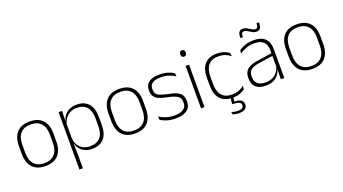

<svg xmlns="http://www.w3.org/2000/svg" viewBox="-63 -1269 3695 2070"><g transform="rotate(-20 1784.5 -234.5)"><path d="M253 12Q155.5 12 105.2 -43Q55 -98 55 -201V-286.5Q55 -389.5 105.5 -444Q156 -498.5 253 -498.5Q350 -498.5 400.8 -444Q451.5 -389.5 451.5 -286.5V-201Q451.5 -98 400.8 -43Q350 12 253 12ZM253 -21.5Q330 -21.5 370.8 -67.2Q411.5 -113 411.5 -199.5V-288Q411.5 -374 371 -419.5Q330.5 -465 253 -465Q175.5 -465 135 -419.5Q94.5 -374 94.5 -288V-199.5Q94.5 -113 135 -67.2Q175.5 -21.5 253 -21.5Z M788.5 10Q740 10 702.5 -8.8Q665 -27.5 642.5 -61.5Q620 -95.5 617.5 -141H604.5L620 -177.5Q622.5 -126.5 644.5 -92.2Q666.5 -58 702 -41Q737.5 -24 780.5 -24Q854.5 -24 894 -68.2Q933.5 -112.5 933.5 -197V-289.5Q933.5 -374 894.2 -418.5Q855 -463 779.5 -463Q736.5 -463 702.8 -445.2Q669 -427.5 647.2 -396Q625.5 -364.5 618 -322.5L605 -354H617Q622.5 -393.5 644.2 -425.8Q666 -458 702.8 -477.2Q739.5 -496.5 790.5 -496.5Q879.5 -496.5 926.2 -442.8Q973 -389 973 -287.5V-199Q973 -97 925.8 -43.5Q878.5 10 788.5 10ZM621.5 172H582V-486.5H621.5L619 -361L620 -346V-138.5L619 -128L621.5 4.5Z M1281 12Q1183.5 12 1133.2 -43Q1083 -98 1083 -201V-286.5Q1083 -389.5 1133.5 -444Q1184 -498.5 1281 -498.5Q1378 -498.5 1428.8 -444Q1479.5 -389.5 1479.5 -286.5V-201Q1479.5 -98 1428.8 -43Q1378 12 1281 12ZM1281 -21.5Q1358 -21.5 1398.8 -67.2Q1439.5 -113 1439.5 -199.5V-288Q1439.5 -374 1399 -419.5Q1358.5 -465 1281 -465Q1203.5 -465 1163 -419.5Q1122.5 -374 1122.5 -288V-199.5Q1122.5 -113 1163 -67.2Q1203.5 -21.5 1281 -21.5Z M1748.5 10Q1690 10 1647.5 -4.2Q1605 -18.5 1578 -35L1573 -74.5Q1609 -53.5 1651 -39Q1693 -24.5 1748 -24.5Q1812.5 -24.5 1848 -48.5Q1883.5 -72.5 1883.5 -119V-127Q1883.5 -157 1871.5 -176.8Q1859.5 -196.5 1828.5 -210.5Q1797.5 -224.5 1740 -236Q1678.5 -248 1643 -264.5Q1607.5 -281 1592.5 -306.8Q1577.5 -332.5 1577.5 -371.5V-376Q1577.5 -434 1618.5 -465Q1659.5 -496 1742 -496Q1798.5 -496 1839 -482.2Q1879.5 -468.5 1904.5 -451L1909 -414Q1877.5 -435 1837.2 -448.8Q1797 -462.5 1744 -462.5Q1700 -462.5 1672 -452Q1644 -441.5 1630.5 -422.2Q1617 -403 1617 -376V-371.5Q1617 -340.5 1629.2 -321.2Q1641.5 -302 1672.2 -289.8Q1703 -277.5 1756.5 -266.5Q1820 -254.5 1856.2 -237.5Q1892.5 -220.5 1907.5 -194.2Q1922.5 -168 1922.5 -128.5V-118.5Q1922.5 -55.5 1877.2 -22.8Q1832 10 1748.5 10Z M2079 0H2039.5V-486.5H2079ZM2059.5 -585.5Q2044 -585.5 2036.2 -594.5Q2028.5 -603.5 2028.5 -620.5V-624.5Q2028.5 -641 2036.2 -650Q2044 -659 2059.5 -659Q2074.5 -659 2082.2 -650Q2090 -641 2090 -624.5V-620.5Q2090 -603 2082.2 -594.2Q2074.5 -585.5 2059.5 -585.5Z M2401.5 10Q2306.5 10 2259 -44.2Q2211.5 -98.5 2211.5 -199.5V-287.5Q2211.5 -388.5 2259 -442.5Q2306.5 -496.5 2401.5 -496.5Q2435 -496.5 2461.2 -489.5Q2487.5 -482.5 2507 -472.2Q2526.5 -462 2539.5 -451.5L2543.5 -413.5Q2520 -434 2486.5 -448.2Q2453 -462.5 2405 -462.5Q2328.5 -462.5 2289.8 -417.5Q2251 -372.5 2251 -287V-200.5Q2251 -116 2289.8 -70.5Q2328.5 -25 2406.5 -25Q2456 -25 2490 -39.5Q2524 -54 2547.5 -74L2543 -35.5Q2522.5 -19 2488 -4.5Q2453.5 10 2401.5 10ZM2378.5 -3.5H2408.5L2399.5 67L2380.5 52.5Q2385 52.5 2392.8 52.8Q2400.5 53 2406 53.5Q2456 56.5 2479 72.8Q2502 89 2502 122V124Q2502 156.5 2477.8 173.2Q2453.5 190 2408 190Q2388 190 2369.2 186.2Q2350.5 182.5 2337.5 178.5L2332 149Q2347.5 155 2365.8 158.5Q2384 162 2404.5 162Q2437.5 162 2453.8 152Q2470 142 2470 122.5V121Q2470 97 2451.2 87.2Q2432.5 77.5 2387.5 74Q2383 73.5 2378.5 73.2Q2374 73 2369.5 73Z M2995 0H2955L2957.5 -125L2955.5 -131.5V-290L2956 -328Q2956 -394.5 2922.5 -428.5Q2889 -462.5 2818 -462.5Q2764 -462.5 2720.8 -445.5Q2677.5 -428.5 2646.5 -407L2651 -444Q2667.5 -456 2692.2 -468.2Q2717 -480.5 2749.5 -488.5Q2782 -496.5 2822.5 -496.5Q2867.5 -496.5 2900.2 -485Q2933 -473.5 2954 -451.8Q2975 -430 2985 -399Q2995 -368 2995 -328.5ZM2781.5 10Q2709 10 2669.8 -24.2Q2630.5 -58.5 2630.5 -124V-136.5Q2630.5 -197.5 2668.5 -229.8Q2706.5 -262 2793.5 -274.5L2965 -300L2967 -269L2799 -244.5Q2730.5 -234.5 2700.2 -210Q2670 -185.5 2670 -138.5V-128Q2670 -77 2701 -50.5Q2732 -24 2791.5 -24Q2840 -24 2874.8 -42.2Q2909.5 -60.5 2930.8 -91.8Q2952 -123 2958.5 -162L2969 -131H2960Q2955 -94 2934 -61.8Q2913 -29.5 2875 -9.8Q2837 10 2781.5 10ZM2885 -571Q2866.5 -571 2849.8 -578.8Q2833 -586.5 2817.5 -596.8Q2802 -607 2787.2 -614.8Q2772.5 -622.5 2758.5 -622.5Q2741.5 -622.5 2734 -612Q2726.5 -601.5 2726.5 -578.5V-566H2698.5V-581.5Q2698.5 -616.5 2712 -634.8Q2725.5 -653 2756 -653Q2774 -653 2790.8 -645.2Q2807.5 -637.5 2823 -627.2Q2838.5 -617 2853.2 -609.2Q2868 -601.5 2882.5 -601.5Q2899.5 -601.5 2906.8 -612.2Q2914 -623 2914 -646V-657.5H2942V-642.5Q2942 -607 2928.5 -589Q2915 -571 2885 -571Z M3316 12Q3218.5 12 3168.2 -43Q3118 -98 3118 -201V-286.5Q3118 -389.5 3168.5 -444Q3219 -498.5 3316 -498.5Q3413 -498.5 3463.8 -444Q3514.5 -389.5 3514.5 -286.5V-201Q3514.5 -98 3463.8 -43Q3413 12 3316 12ZM3316 -21.5Q3393 -21.5 3433.8 -67.2Q3474.5 -113 3474.5 -199.5V-288Q3474.5 -374 3434 -419.5Q3393.5 -465 3316 -465Q3238.5 -465 3198 -419.5Q3157.5 -374 3157.5 -288V-199.5Q3157.5 -113 3198 -67.2Q3238.5 -21.5 3316 -21.5Z"/></g></svg>

Font: Anek Devanagari ExtraLight
Style: Regular
Weight: 250
Designer: Kailash Malviya (Devanagari) & Yesha Goshar (Latin)
Foundry: Ek Type
Version: Version 1.003